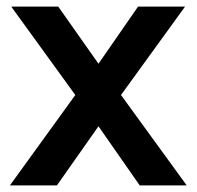

<svg xmlns="http://www.w3.org/2000/svg" viewBox="-20 -560 594 580"><path d="M10 0H152L277.5 -178.5L402 0H544L345.5 -273L539 -540H397L277.5 -367.5L156 -540H14L207.5 -273Z"/></svg>

Font: Eudonet
Style: Bold
Weight: 700
Designer: Mikhail Sharanda
Foundry: Mikhail Sharanda
Version: Version 4.503;Glyphs 3.1.2 (3151)